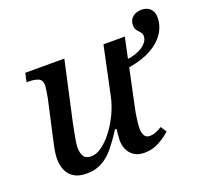

<svg xmlns="http://www.w3.org/2000/svg" viewBox="-112 -761 966 904"><g transform="rotate(-20 370.5 -309.0)"><path d="M465 10Q436 10 415.5 -3Q395 -16 385 -37.5Q375 -59 375 -85Q375 -96 376.5 -111.5Q378 -127 380 -141H372Q344 -97 316.5 -63Q289 -29 255.5 -10Q222 9 177 9Q137 9 113 -6.5Q89 -22 78.5 -47.5Q68 -73 68 -102Q68 -127 74 -157Q80 -187 86 -212L125 -387Q128 -402 131 -422.5Q134 -443 134 -448Q134 -476 115 -484Q96 -492 67 -492H57L66 -536H262L196 -237Q191 -211 184 -175.5Q177 -140 177 -119Q177 -94 187 -77Q197 -60 225 -60Q251 -60 279 -80.5Q307 -101 332.5 -134.5Q358 -168 377.5 -208.5Q397 -249 406 -290L458 -536H565L543 -432Q573 -436 597.5 -447Q622 -458 636 -474Q650 -490 650 -508Q650 -520 642.5 -528Q635 -536 627 -546Q619 -556 619 -573Q619 -599 637 -613.5Q655 -628 681 -628Q709 -628 725 -612Q741 -596 741 -569Q741 -526 716.5 -489.5Q692 -453 646 -428Q600 -403 535 -393L497 -214Q494 -202 490.5 -182Q487 -162 484.5 -141Q482 -120 482 -106Q482 -82 490.5 -69Q499 -56 515 -56Q532 -56 546 -61.5Q560 -67 578 -78L597 -49Q575 -28 541 -9Q507 10 465 10Z"/></g></svg>

Font: ET Text
Style: Italic
Weight: 470
Italic angle: -12°
Designer: Monotype Design Team
Foundry: Monotype Imaging Inc.
Version: Version 2.009